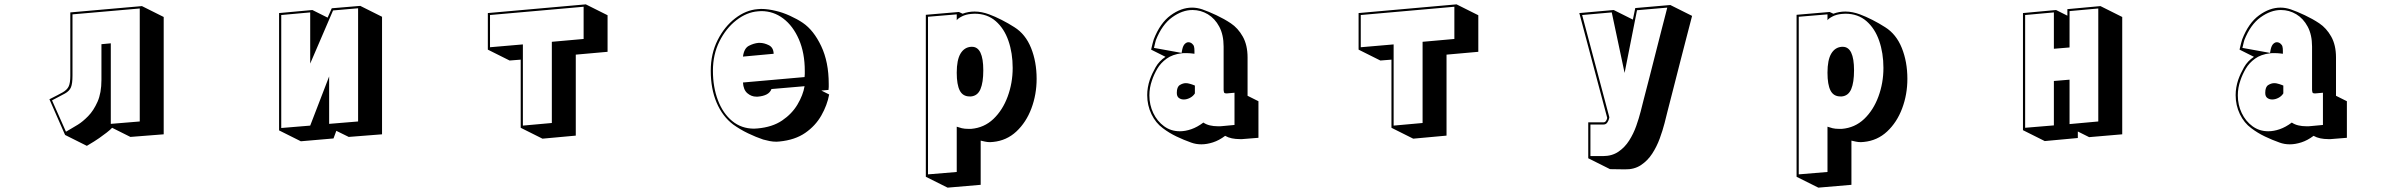

<svg xmlns="http://www.w3.org/2000/svg" viewBox="-20 -586 11040 882"><path d="M495 1Q487 10 469.5 23.5Q452 37 435.5 48.5Q419 60 412 64L379 84L279 34L207 -130Q247 -150 267.5 -161.5Q288 -173 295.5 -189Q303 -205 303 -238V-529L632 -558L732 -508V31L579 43ZM313 -520V-238Q313 -202 306 -185Q299 -168 278.5 -156.5Q258 -145 219 -125L283 19L307 5Q316 0 338 -13.5Q360 -27 385 -52.5Q410 -78 428 -118.5Q446 -159 446 -219V-383L489 -387V-17L622 -28V-547Z M1525 15 1512 50 1362 63 1262 13V-526L1415 -540L1485 -505L1504 -548L1635 -559L1735 -509V31L1582 43ZM1510 -538 1405 -294V-529L1272 -517V2L1405 -9L1492 -235V-17L1625 -28V-548Z M2372 1V-312L2321 -308L2221 -358V-526L2671 -566L2771 -516V-348L2625 -335V37L2472 51ZM2661 -407V-555L2231 -517V-369L2382 -382V-9L2515 -21V-394Z M3789 -152Q3780 -103 3753 -55.5Q3726 -8 3679 24.5Q3632 57 3561 64Q3557 64 3554 64.5Q3551 65 3547 65Q3531 65 3515.5 62Q3500 59 3486 55Q3453 44 3416.5 26.5Q3380 9 3348 -14Q3299 -51 3272 -114.5Q3245 -178 3245 -261Q3245 -339 3276.5 -401.5Q3308 -464 3357.5 -502Q3407 -540 3461 -544Q3465 -544 3468.5 -544.5Q3472 -545 3476 -545Q3493 -545 3510.5 -542.5Q3528 -540 3544 -536Q3575 -529 3609 -513.5Q3643 -498 3668 -481Q3718 -447 3752.5 -374Q3787 -301 3787 -201Q3787 -194 3787 -187Q3787 -180 3786 -173L3753 -170ZM3524 -177Q3518 -161 3502 -152.5Q3486 -144 3461 -142H3454Q3432 -142 3413.5 -157.5Q3395 -173 3393 -207L3676 -232Q3677 -240 3677 -246.5Q3677 -253 3677 -260Q3677 -343 3650 -405Q3623 -467 3578 -501Q3533 -535 3477 -535Q3473 -535 3469.5 -534.5Q3466 -534 3462 -534Q3410 -530 3362.5 -493Q3315 -456 3285 -396Q3255 -336 3255 -261Q3255 -186 3278 -125.5Q3301 -65 3343.5 -30Q3386 5 3444 5Q3448 5 3452 4.5Q3456 4 3460 4Q3528 -2 3573 -32.5Q3618 -63 3643.5 -106Q3669 -149 3676 -190ZM3393 -326Q3398 -364 3420 -375.5Q3442 -387 3464 -389H3471Q3490 -389 3511.5 -378.5Q3533 -368 3534 -339Z M4233 226V-518L4385 -531L4402 -523Q4428 -533 4457 -533Q4474 -533 4491 -529.5Q4508 -526 4524 -520Q4551 -510 4581.5 -494.5Q4612 -479 4640 -461Q4691 -429 4716.5 -365.5Q4742 -302 4742 -224Q4742 -152 4718 -88Q4694 -24 4649 18Q4604 60 4542 66Q4538 66 4535 66.5Q4532 67 4529 67Q4516 67 4505 64.5Q4494 62 4485 60V263L4333 276ZM4375 -4Q4386 0 4398.5 3Q4411 6 4429 6H4441Q4501 1 4543.5 -39.5Q4586 -80 4609 -142.5Q4632 -205 4632 -274Q4632 -342 4612.5 -398.5Q4593 -455 4554 -489Q4515 -523 4457 -523Q4453 -523 4449 -522.5Q4445 -522 4441 -522Q4417 -520 4398.5 -510.5Q4380 -501 4375 -493V-520L4243 -509V215L4375 204ZM4434 -143Q4403 -143 4389 -170Q4375 -197 4375 -252Q4375 -311 4392.5 -340Q4410 -369 4441 -371H4445Q4497 -371 4497 -263Q4497 -207 4484 -176.5Q4471 -146 4441 -143Z M5699 52Q5693 53 5686.5 53Q5680 53 5675 53Q5656 53 5639 49.5Q5622 46 5608 38Q5580 59 5552 68Q5524 77 5499 77Q5486 77 5474.5 75Q5463 73 5452 69Q5418 57 5384.5 41Q5351 25 5322 3Q5289 -21 5269.5 -61.5Q5250 -102 5250 -149Q5250 -184 5262 -220Q5272 -248 5288.5 -277Q5305 -306 5334 -325L5268 -358Q5268 -358 5270 -367Q5272 -376 5275 -387.5Q5278 -399 5280 -405Q5309 -480 5357.5 -515.5Q5406 -551 5456 -551Q5479 -551 5503 -543Q5532 -533 5568 -516Q5604 -499 5634 -479Q5667 -457 5689 -418Q5711 -379 5711 -322V-146L5761 -121V47ZM5617 -157H5613Q5604 -157 5602.5 -162.5Q5601 -168 5601 -172V-372Q5601 -426 5581 -463.5Q5561 -501 5528.5 -520.5Q5496 -540 5458 -540Q5411 -540 5364.5 -506.5Q5318 -473 5290 -402Q5289 -400 5287 -391Q5285 -382 5283 -374Q5281 -366 5281 -366L5408 -343L5411 -359Q5415 -377 5423 -384.5Q5431 -392 5439 -392Q5448 -392 5455.5 -386Q5463 -380 5465 -372Q5467 -365 5467 -352Q5467 -339 5467 -339Q5467 -339 5455 -340.5Q5443 -342 5427 -342Q5423 -342 5417.5 -342Q5412 -342 5407 -341Q5366 -336 5339 -316.5Q5312 -297 5296.5 -270.5Q5281 -244 5272 -217Q5260 -183 5260 -148Q5260 -104 5278 -66.5Q5296 -29 5327.5 -6Q5359 17 5400 17Q5425 17 5452.5 7.5Q5480 -2 5508 -23Q5521 -14 5538 -10Q5555 -6 5574 -6Q5580 -6 5586 -6Q5592 -6 5598 -7L5651 -12V-160ZM5469 -157Q5461 -144 5446.5 -136.5Q5432 -129 5418 -129Q5405 -129 5395.5 -136Q5386 -143 5386 -159V-160Q5386 -187 5400 -195.5Q5414 -204 5427 -204Q5432 -204 5435.5 -203.5Q5439 -203 5442 -202Q5451 -200 5460 -196.5Q5469 -193 5469 -193Z M6372 1V-312L6321 -308L6221 -358V-526L6671 -566L6771 -516V-348L6625 -335V37L6472 51ZM6661 -407V-555L6231 -517V-369L6382 -382V-9L6515 -21V-394Z M7276 141V-24H7346Q7354 -24 7358.5 -32Q7363 -40 7363 -45L7235 -526L7393 -540L7481 -496L7492 -549L7653 -563L7753 -513Q7753 -513 7745.5 -484Q7738 -455 7725.5 -407Q7713 -359 7698 -300.5Q7683 -242 7668 -183Q7653 -124 7640 -74Q7635 -53 7626.5 -20Q7618 13 7604.5 50Q7591 87 7570 119.5Q7549 152 7518 172.5Q7487 193 7444 192L7376 191ZM7344 131Q7385 131 7414.5 111Q7444 91 7464 59.5Q7484 28 7496.5 -7.5Q7509 -43 7517 -74.5Q7525 -106 7530 -126Q7543 -176 7558 -234Q7573 -292 7587 -348Q7601 -404 7613 -450Q7625 -496 7632 -523.5Q7639 -551 7639 -551L7500 -539L7443 -251L7384 -529L7248 -517L7373 -47Q7373 -47 7371 -39Q7369 -31 7363 -22.5Q7357 -14 7346 -14H7286V131Z M8233 226V-518L8385 -531L8402 -523Q8428 -533 8457 -533Q8474 -533 8491 -529.5Q8508 -526 8524 -520Q8551 -510 8581.5 -494.5Q8612 -479 8640 -461Q8691 -429 8716.5 -365.5Q8742 -302 8742 -224Q8742 -152 8718 -88Q8694 -24 8649 18Q8604 60 8542 66Q8538 66 8535 66.5Q8532 67 8529 67Q8516 67 8505 64.5Q8494 62 8485 60V263L8333 276ZM8375 -4Q8386 0 8398.5 3Q8411 6 8429 6H8441Q8501 1 8543.5 -39.5Q8586 -80 8609 -142.5Q8632 -205 8632 -274Q8632 -342 8612.5 -398.5Q8593 -455 8554 -489Q8515 -523 8457 -523Q8453 -523 8449 -522.5Q8445 -522 8441 -522Q8417 -520 8398.5 -510.5Q8380 -501 8375 -493V-520L8243 -509V215L8375 204ZM8434 -143Q8403 -143 8389 -170Q8375 -197 8375 -252Q8375 -311 8392.5 -340Q8410 -369 8441 -371H8445Q8497 -371 8497 -263Q8497 -207 8484 -176.5Q8471 -146 8441 -143Z M9525 18V48L9373 62L9273 12V-526L9425 -540L9477 -514V-544L9629 -558L9729 -508V31L9577 44ZM9487 -535V-368L9415 -362V-529L9283 -517V1L9415 -10V-214L9487 -220V-16L9619 -28V-547Z M10699 52Q10693 53 10686.5 53Q10680 53 10675 53Q10656 53 10639 49.5Q10622 46 10608 38Q10580 59 10552 68Q10524 77 10499 77Q10486 77 10474.5 75Q10463 73 10452 69Q10418 57 10384.5 41Q10351 25 10322 3Q10289 -21 10269.5 -61.5Q10250 -102 10250 -149Q10250 -184 10262 -220Q10272 -248 10288.5 -277Q10305 -306 10334 -325L10268 -358Q10268 -358 10270 -367Q10272 -376 10275 -387.5Q10278 -399 10280 -405Q10309 -480 10357.5 -515.5Q10406 -551 10456 -551Q10479 -551 10503 -543Q10532 -533 10568 -516Q10604 -499 10634 -479Q10667 -457 10689 -418Q10711 -379 10711 -322V-146L10761 -121V47ZM10617 -157H10613Q10604 -157 10602.5 -162.5Q10601 -168 10601 -172V-372Q10601 -426 10581 -463.5Q10561 -501 10528.5 -520.5Q10496 -540 10458 -540Q10411 -540 10364.5 -506.5Q10318 -473 10290 -402Q10289 -400 10287 -391Q10285 -382 10283 -374Q10281 -366 10281 -366L10408 -343L10411 -359Q10415 -377 10423 -384.5Q10431 -392 10439 -392Q10448 -392 10455.5 -386Q10463 -380 10465 -372Q10467 -365 10467 -352Q10467 -339 10467 -339Q10467 -339 10455 -340.5Q10443 -342 10427 -342Q10423 -342 10417.5 -342Q10412 -342 10407 -341Q10366 -336 10339 -316.5Q10312 -297 10296.5 -270.5Q10281 -244 10272 -217Q10260 -183 10260 -148Q10260 -104 10278 -66.5Q10296 -29 10327.5 -6Q10359 17 10400 17Q10425 17 10452.5 7.5Q10480 -2 10508 -23Q10521 -14 10538 -10Q10555 -6 10574 -6Q10580 -6 10586 -6Q10592 -6 10598 -7L10651 -12V-160ZM10469 -157Q10461 -144 10446.5 -136.5Q10432 -129 10418 -129Q10405 -129 10395.5 -136Q10386 -143 10386 -159V-160Q10386 -187 10400 -195.5Q10414 -204 10427 -204Q10432 -204 10435.5 -203.5Q10439 -203 10442 -202Q10451 -200 10460 -196.5Q10469 -193 10469 -193Z"/></svg>

Font: Rampart One
Style: Regular
Weight: 400
Designer: Fontworks Inc.
Foundry: Fontworks Inc.
Version: Version 1.100